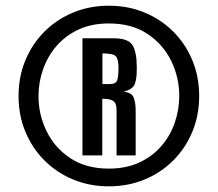

<svg xmlns="http://www.w3.org/2000/svg" viewBox="-20 -762 773 682"><path d="M272.9 -210V-626H383.8Q436 -626 450.9 -601.1Q465.8 -576.2 465.8 -524.9V-513.2Q465.8 -482.4 458.7 -463.4Q451.7 -444.3 418.9 -436.5Q448.7 -433.1 455.3 -414.3Q461.9 -395.5 461.9 -370.1V-210H394V-372.1Q394 -384.3 390.6 -393.1Q387.2 -401.9 376.2 -406.5Q365.2 -411.1 343.3 -411.1V-210ZM343.8 -463.4H370.1Q392.6 -463.4 396.7 -478.3Q400.9 -493.2 400.9 -521Q400.9 -552.7 391.1 -562.5Q381.3 -572.3 343.8 -572.3ZM366.7 -163.1Q427.7 -163.1 474.4 -184.6Q521 -206.1 552.7 -242.7Q584.5 -279.3 600.6 -325.7Q616.7 -372.1 616.7 -421.4Q616.7 -487.3 587.9 -546.1Q559.1 -605 503.4 -641.8Q447.8 -678.7 366.7 -678.7Q305.7 -678.7 259.3 -657.2Q212.9 -635.7 181.2 -599.1Q149.4 -562.5 133.1 -516.1Q116.7 -469.7 116.7 -420.4Q116.7 -355 145.5 -295.9Q174.3 -236.8 230 -200Q285.6 -163.1 366.7 -163.1ZM366.7 -100.1Q298.3 -100.1 240 -124.3Q181.6 -148.4 137.9 -192.1Q94.2 -235.8 70.1 -294.2Q45.9 -352.5 45.9 -420.9Q45.9 -489.3 70.1 -547.6Q94.2 -606 137.9 -649.7Q181.6 -693.4 240 -717.5Q298.3 -741.7 366.7 -741.7Q435.1 -741.7 493.4 -717.5Q551.8 -693.4 595.5 -649.7Q639.2 -606 663.3 -547.6Q687.5 -489.3 687.5 -420.9Q687.5 -352.5 663.3 -294.2Q639.2 -235.8 595.5 -192.1Q551.8 -148.4 493.4 -124.3Q435.1 -100.1 366.7 -100.1Z"/></svg>

Font: Antonio Medium
Style: Regular
Weight: 500
Designer: Vernon Adams
Foundry: Vernon Adams
Version: Version 1.002